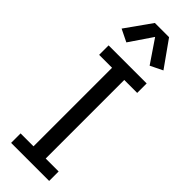

<svg xmlns="http://www.w3.org/2000/svg" viewBox="-313 -965 979 979"><g transform="rotate(45 177.0 -475.5)"><path d="M39.6 0V-68.4H132.8V-634.8H39.6V-703.1H314V-634.8H220.7V-68.4H314V0ZM92.8 -777.8 25.9 -810.5 125.5 -950.7H228L327.6 -810.5L260.7 -777.8L176.8 -901.4Z"/></g></svg>

Font: Schibsted Grotesk
Style: Regular
Weight: 400
Designer: Bakken & Baeck AS, Henrik Kongsvoll
Foundry: Schibsted ASA
Version: Version 1.100; ttfautohint (v1.8.4.7-5d5b);gftools[0.9.25]